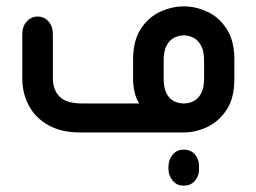

<svg xmlns="http://www.w3.org/2000/svg" viewBox="-20 -416 805 603"><path d="M557 0H232Q172 0 131.5 -23Q91 -46 70.5 -84.5Q50 -123 50 -170V-309Q50 -333 64 -348.5Q78 -364 98 -364Q119 -364 132.5 -348.5Q146 -333 146 -309V-172Q146 -134 167 -112.5Q188 -91 240 -91H417Q407 -107 402.5 -127.5Q398 -148 398 -168V-229Q398 -288 422 -325Q446 -362 483 -379Q520 -396 557 -396Q595 -396 631.5 -379Q668 -362 692 -325Q716 -288 716 -229V-168Q716 -108 692 -71.5Q668 -35 631.5 -17.5Q595 0 557 0ZM557 -91Q572 -91 586.5 -97.5Q601 -104 611 -121.5Q621 -139 621 -170V-226Q621 -256 611 -273.5Q601 -291 586.5 -298Q572 -305 557 -305Q543 -305 528 -298Q513 -291 503.5 -273.5Q494 -256 494 -226V-170Q494 -139 503.5 -121.5Q513 -104 528 -97.5Q543 -91 557 -91ZM557 167Q535 167 522 151Q509 135 509 114V109Q509 86 522 70Q535 54 557 54Q580 54 593 70Q606 86 605 109V114Q606 135 593 151Q580 167 557 167Z"/></svg>

Font: Beiruti SemiBold
Style: Regular
Weight: 600
Designer: Arlette Boutros
Foundry: Boutros
Version: Version 1.41